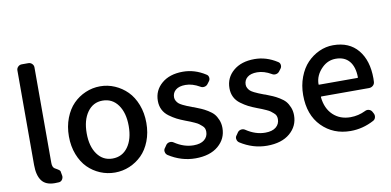

<svg xmlns="http://www.w3.org/2000/svg" viewBox="-75 -1025 2581 1266"><g transform="rotate(-10 1215.5 -392.0)"><path d="M201.2 12.7Q140.6 12.7 113.8 -23.4Q86.9 -59.6 86.9 -128.9V-762.7Q86.9 -776.4 97.2 -786.6Q107.4 -796.9 122.1 -796.9H166Q180.7 -796.9 190.9 -786.6Q201.2 -776.4 201.2 -762.7V-123Q201.2 -93.8 216.8 -84Q218.8 -83 225.6 -79.1Q232.4 -75.2 235.4 -73.2Q238.3 -71.3 243.2 -67.9Q248 -64.5 250.5 -60.5Q252.9 -56.6 252.9 -51.8L256.8 -30.3Q257.8 -26.4 257.8 -23.4Q257.8 -11.7 252 -2.9Q244.1 9.8 229.5 11.7Q215.8 12.7 201.2 12.7Z M345.7 -274.4Q345.7 -340.8 367.2 -396.5Q388.7 -452.1 424.3 -488.3Q460 -524.4 506.8 -544.4Q553.7 -564.5 605 -564.5Q656.2 -564.5 702.6 -544.4Q749 -524.4 785.2 -488.3Q821.3 -452.1 842.8 -396.5Q864.3 -340.8 864.3 -274.4Q864.3 -208 842.8 -152.8Q821.3 -97.7 785.2 -62Q749 -26.4 702.6 -6.8Q656.2 12.7 605 12.7Q553.7 12.7 506.8 -6.8Q460 -26.4 424.3 -62Q388.7 -97.7 367.2 -152.8Q345.7 -208 345.7 -274.4ZM604.5 -81.1Q669.9 -81.1 708 -133.8Q746.1 -186.5 746.1 -274.4Q746.1 -362.3 708 -415.5Q669.9 -468.8 604.5 -468.8Q541 -468.8 502.9 -415.5Q464.8 -362.3 464.8 -274.4Q464.8 -186.5 502.9 -133.8Q541 -81.1 604.5 -81.1Z M1143.6 12.7Q1048.8 12.7 963.9 -42Q952.1 -50.8 950.2 -64.5Q949.2 -67.4 949.2 -70.3Q949.2 -82 957 -90.8L969.7 -109.4Q978.5 -120.1 992.7 -122.1Q1006.8 -124 1018.6 -116.2Q1081.1 -74.2 1146.5 -74.2Q1193.4 -74.2 1218.3 -94.7Q1243.2 -115.2 1243.2 -148.4Q1243.2 -160.2 1239.3 -170.4Q1235.4 -180.7 1224.1 -189.9Q1212.9 -199.2 1205.6 -205.1Q1198.2 -210.9 1178.7 -219.7Q1159.2 -228.5 1151.9 -231.4Q1144.5 -234.4 1121.1 -243.2Q1087.9 -255.9 1064.9 -267.6Q1042 -279.3 1016.1 -298.3Q990.2 -317.4 977.1 -343.8Q963.9 -370.1 963.9 -403.3Q963.9 -473.6 1017.1 -519Q1070.3 -564.5 1159.2 -564.5Q1238.3 -564.5 1309.6 -518.6Q1322.3 -511.7 1324.2 -497.1Q1326.2 -482.4 1317.4 -471.7L1305.7 -456.1Q1296.9 -444.3 1282.2 -441.9Q1267.6 -439.5 1255.9 -447.3Q1207 -475.6 1161.1 -475.6Q1118.2 -475.6 1095.7 -457Q1073.2 -438.5 1073.2 -408.2Q1073.2 -395.5 1079.6 -384.3Q1085.9 -373 1094.2 -365.7Q1102.5 -358.4 1119.1 -350.1Q1135.7 -341.8 1147 -337.4Q1158.2 -333 1180.7 -324.2Q1186.5 -322.3 1190.4 -321.3Q1219.7 -309.6 1237.3 -302.2Q1254.9 -294.9 1279.8 -279.8Q1304.7 -264.6 1318.4 -249Q1332 -233.4 1342.3 -208.5Q1352.5 -183.6 1352.5 -154.3Q1352.5 -82 1296.9 -34.7Q1241.2 12.7 1143.6 12.7Z M1623 12.7Q1528.3 12.7 1443.4 -42Q1431.6 -50.8 1429.7 -64.5Q1428.7 -67.4 1428.7 -70.3Q1428.7 -82 1436.5 -90.8L1449.2 -109.4Q1458 -120.1 1472.2 -122.1Q1486.3 -124 1498 -116.2Q1560.5 -74.2 1626 -74.2Q1672.9 -74.2 1697.8 -94.7Q1722.7 -115.2 1722.7 -148.4Q1722.7 -160.2 1718.8 -170.4Q1714.8 -180.7 1703.6 -189.9Q1692.4 -199.2 1685.1 -205.1Q1677.7 -210.9 1658.2 -219.7Q1638.7 -228.5 1631.3 -231.4Q1624 -234.4 1600.6 -243.2Q1567.4 -255.9 1544.4 -267.6Q1521.5 -279.3 1495.6 -298.3Q1469.7 -317.4 1456.5 -343.8Q1443.4 -370.1 1443.4 -403.3Q1443.4 -473.6 1496.6 -519Q1549.8 -564.5 1638.7 -564.5Q1717.8 -564.5 1789.1 -518.6Q1801.8 -511.7 1803.7 -497.1Q1805.7 -482.4 1796.9 -471.7L1785.2 -456.1Q1776.4 -444.3 1761.7 -441.9Q1747.1 -439.5 1735.4 -447.3Q1686.5 -475.6 1640.6 -475.6Q1597.7 -475.6 1575.2 -457Q1552.7 -438.5 1552.7 -408.2Q1552.7 -395.5 1559.1 -384.3Q1565.4 -373 1573.7 -365.7Q1582 -358.4 1598.6 -350.1Q1615.2 -341.8 1626.5 -337.4Q1637.7 -333 1660.2 -324.2Q1666 -322.3 1669.9 -321.3Q1699.2 -309.6 1716.8 -302.2Q1734.4 -294.9 1759.3 -279.8Q1784.2 -264.6 1797.9 -249Q1811.5 -233.4 1821.8 -208.5Q1832 -183.6 1832 -154.3Q1832 -82 1776.4 -34.7Q1720.7 12.7 1623 12.7Z M2182.6 12.7Q2066.4 12.7 1990.2 -64.5Q1914.1 -141.6 1914.1 -274.4Q1914.1 -338.9 1935.1 -394.5Q1956.1 -450.2 1991.2 -486.8Q2026.4 -523.4 2071.3 -543.9Q2116.2 -564.5 2165 -564.5Q2272.5 -564.5 2331.1 -493.7Q2389.6 -422.9 2389.6 -302.7Q2389.6 -291 2388.7 -279.3Q2387.7 -264.6 2376.5 -254.9Q2365.2 -245.1 2349.6 -245.1H2031.2Q2027.3 -245.1 2027.3 -240.2Q2035.2 -164.1 2081.1 -120.6Q2127 -77.1 2197.3 -77.1Q2250 -77.1 2297.9 -100.6Q2310.5 -107.4 2324.2 -103.5Q2337.9 -99.6 2344.7 -87.9L2351.6 -75.2Q2358.4 -62.5 2355 -48.3Q2351.6 -34.2 2338.9 -27.3Q2263.7 12.7 2182.6 12.7ZM2026.4 -327.1Q2026.4 -324.2 2030.3 -324.2H2286.1Q2290 -324.2 2290 -328.1Q2290 -328.1 2290 -328.1Q2289.1 -398.4 2257.3 -436Q2225.6 -473.6 2167 -473.6Q2114.3 -473.6 2075.2 -435.5Q2026.4 -387.7 2026.4 -327.1Z"/></g></svg>

Font: Gen Jyuu GothicL Medium
Style: Regular
Weight: 500
Designer: [Source Han Sans]
Ryoko NISHIZUKA  (kana & ideographs); Paul D. Hunt (Latin, Greek & Cyrillic); Wenlong ZHANG  (bopomofo
Version: Version 1.002.20150607